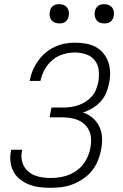

<svg xmlns="http://www.w3.org/2000/svg" viewBox="-20 -886 590 918"><path d="M223 12Q196 12 170.5 9Q145 6 121 -3Q97 -12 77.5 -27Q58 -42 46 -63Q34 -84 30.5 -110Q27 -136 32 -162L34 -170H86L85 -164Q81 -145 83.5 -126Q86 -107 94.5 -91.5Q103 -76 117 -64.5Q131 -53 148.5 -46.5Q166 -40 185 -37.5Q204 -35 223 -35Q254 -35 285.5 -42.5Q317 -50 344.5 -69Q372 -88 389 -117Q406 -146 412 -177Q416 -198 415.5 -219Q415 -240 407.5 -258Q400 -276 386.5 -289.5Q373 -303 355 -311Q337 -319 316.5 -322Q296 -325 275 -325H217L226 -372H284Q302 -372 320 -374.5Q338 -377 356 -383.5Q374 -390 390.5 -400.5Q407 -411 420 -426Q433 -441 439.5 -458.5Q446 -476 450 -494Q455 -522 452 -549.5Q449 -577 433.5 -597Q418 -617 392 -626Q366 -635 338 -635Q311 -635 283 -627Q255 -619 232 -600Q209 -581 194.5 -555Q180 -529 174 -502V-499H122L123 -503Q127 -527 137 -550.5Q147 -574 162.5 -595.5Q178 -617 198 -634Q218 -651 242 -662Q266 -673 290 -677.5Q314 -682 338 -682Q365 -682 390.5 -677.5Q416 -673 437.5 -661.5Q459 -650 474.5 -631Q490 -612 498 -588.5Q506 -565 506.5 -539Q507 -513 501 -486Q497 -464 487.5 -441.5Q478 -419 461 -400.5Q444 -382 422.5 -369Q401 -356 377 -348Q404 -339 424 -321.5Q444 -304 455.5 -279.5Q467 -255 468 -226Q469 -197 463 -168Q458 -142 447.5 -116.5Q437 -91 419 -69Q401 -47 377.5 -31Q354 -15 328 -5Q302 5 275.5 8.5Q249 12 223 12ZM479 -774Q467 -774 457 -778Q447 -782 441 -790.5Q435 -799 433 -810Q431 -821 434 -833Q435 -840 439.5 -847Q444 -854 450 -858.5Q456 -863 463.5 -864.5Q471 -866 479 -866Q490 -866 500 -862Q510 -858 516.5 -849.5Q523 -841 524.5 -830Q526 -819 523 -807Q522 -800 518 -793Q514 -786 507.5 -781.5Q501 -777 493.5 -775.5Q486 -774 479 -774ZM263 -774Q252 -774 242 -778Q232 -782 225.5 -790.5Q219 -799 217.5 -810Q216 -821 219 -833Q220 -840 224 -847Q228 -854 234.5 -858.5Q241 -863 248.5 -864.5Q256 -866 263 -866Q275 -866 285 -862Q295 -858 301 -849.5Q307 -841 309 -830Q311 -819 308 -807Q307 -800 302.5 -793Q298 -786 292 -781.5Q286 -777 278.5 -775.5Q271 -774 263 -774Z"/></svg>

Font: Lode Dark Term
Style: Italic
Weight: 400
Italic angle: -11°
Monospace: yes
Designer: Belleve Invis
Foundry: Belleve Invis
Version: Version 29.2.0